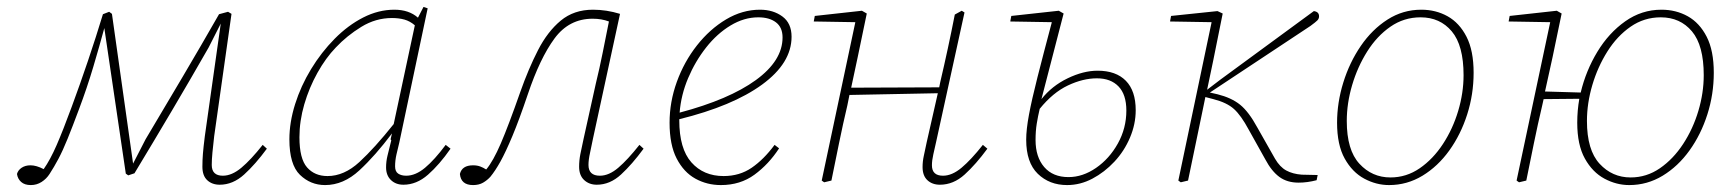

<svg xmlns="http://www.w3.org/2000/svg" viewBox="-20 -521 5006 554"><path d="M69 13Q51 13 41 4Q31 -5 29 -19Q32 -30 42.5 -37Q53 -44 68 -44Q85 -44 106 -33Q125 -60 143.5 -102.5Q162 -145 187 -213Q211 -278 234 -346Q257 -414 277 -480L295 -487L303 -481L364 -49L400 -119Q453 -208 506.5 -298.5Q560 -389 612 -480L638 -487L648 -481L598 -128Q595 -103 593 -81.5Q591 -60 591 -45Q591 -14 623 -14Q649 -14 676.5 -37Q704 -60 738 -103L750 -92Q717 -47 684.5 -17.5Q652 12 614 12Q592 12 578 -1Q564 -14 564 -40Q564 -59 565.5 -77.5Q567 -96 571 -128L617 -453L582 -384Q530 -293 476.5 -202.5Q423 -112 368 -21L350 -15L343 -20L281 -440Q267 -388 249 -327.5Q231 -267 208 -206Q189 -155 175 -120.5Q161 -86 148.5 -62.5Q136 -39 123 -19Q114 -5 100 4Q86 13 69 13Z M844 -125Q844 -63 866 -38Q888 -13 925 -13Q973 -13 1017 -53.5Q1061 -94 1116 -163L1177 -448Q1163 -460 1147 -464.5Q1131 -469 1111 -469Q1064 -469 1022.5 -443.5Q981 -418 949 -384Q920 -354 896 -311Q872 -268 858 -220Q844 -172 844 -125ZM1144 12Q1122 12 1108 -1.5Q1094 -15 1094 -38Q1094 -55 1098 -71.5Q1102 -88 1109 -116L1107 -119L1111 -136Q1063 -72 1017 -29.5Q971 13 918 13Q876 13 845.5 -16.5Q815 -46 815 -119Q815 -168 831.5 -220.5Q848 -273 877.5 -321.5Q907 -370 945.5 -409Q984 -448 1028 -470.5Q1072 -493 1118 -493Q1160 -493 1186 -470L1202 -501L1214 -497L1132 -109Q1128 -93 1124 -75.5Q1120 -58 1120 -41Q1120 -26 1129 -20Q1138 -14 1152 -14Q1179 -14 1206.5 -37Q1234 -60 1266 -103L1280 -92Q1248 -46 1215 -17Q1182 12 1144 12Z M1345 13Q1310 13 1307 -19Q1313 -44 1345 -44Q1357 -44 1366 -40.5Q1375 -37 1381 -33L1383 -32Q1403 -56 1425 -107Q1447 -158 1481 -255Q1505 -323 1532.5 -376.5Q1560 -430 1598 -461.5Q1636 -493 1691 -493Q1730 -493 1769 -481L1691 -121Q1687 -100 1682.5 -80Q1678 -60 1678 -45Q1678 -14 1711 -14Q1737 -14 1764 -37Q1791 -60 1825 -103L1837 -92Q1804 -47 1772 -17.5Q1740 12 1702 12Q1680 12 1665.5 -1.5Q1651 -15 1651 -40Q1651 -58 1654.5 -76Q1658 -94 1664 -121L1699 -279Q1710 -324 1719 -369Q1728 -414 1737 -459Q1716 -467 1690 -467Q1622 -467 1580 -410Q1538 -353 1503 -249Q1478 -175 1458.5 -128.5Q1439 -82 1424 -55Q1409 -28 1395 -11Q1386 -1 1374 6Q1362 13 1345 13Z M2168 -471Q2127 -471 2088 -447.5Q2049 -424 2017.5 -384Q1986 -344 1965.5 -295.5Q1945 -247 1941 -196Q2084 -234 2161 -290Q2238 -346 2238 -413Q2238 -442 2219 -456.5Q2200 -471 2168 -471ZM2060 13Q2020 13 1986.5 -5.5Q1953 -24 1932.5 -63.5Q1912 -103 1912 -167Q1912 -227 1933 -285Q1954 -343 1991 -390Q2028 -437 2075 -465Q2122 -493 2173 -493Q2211 -493 2237.5 -473.5Q2264 -454 2264 -415Q2264 -339 2179 -277Q2094 -215 1940 -177V-174Q1940 -92 1975 -52.5Q2010 -13 2068 -13Q2114 -13 2149 -37Q2184 -61 2215 -103L2228 -93Q2198 -47 2157 -17Q2116 13 2060 13Z M2358 5 2351 0 2448 -457 2328 -459 2331 -475 2467 -490 2481 -482 2455 -357 2436 -268 2690 -269 2693 -284Q2716 -382 2735 -479L2755 -490L2763 -485L2681 -111Q2677 -93 2673 -75.5Q2669 -58 2669 -44Q2669 -14 2701 -14Q2727 -14 2754.5 -37Q2782 -60 2816 -103L2829 -92Q2796 -47 2763.5 -17.5Q2731 12 2692 12Q2670 12 2656 -1Q2642 -14 2642 -39Q2642 -55 2645.5 -71Q2649 -87 2654 -111L2686 -252L2431 -247L2425 -217Q2412 -162 2401 -108Q2390 -54 2379 0Z M2968 -117Q2968 -68 2993 -39Q3018 -10 3063 -10Q3104 -10 3142.5 -36.5Q3181 -63 3205.5 -107Q3230 -151 3230 -202Q3230 -248 3207.5 -271.5Q3185 -295 3145 -295Q3105 -295 3061.5 -274.5Q3018 -254 2980 -207Q2975 -186 2971.5 -164.5Q2968 -143 2968 -117ZM3059 13Q3008 13 2974.5 -19.5Q2941 -52 2941 -118Q2941 -147 2949 -190Q2957 -233 2973.5 -298Q2990 -363 3015 -457L2895 -459L2898 -475L3035 -490L3049 -482L2985 -235Q3015 -273 3060.5 -295Q3106 -317 3147 -317Q3200 -317 3228.5 -288Q3257 -259 3257 -203Q3257 -163 3240.5 -124Q3224 -85 3195.5 -54.5Q3167 -24 3132 -5.5Q3097 13 3059 13Z M3387 5 3380 0 3476 -457 3356 -459 3359 -475 3493 -489 3508 -482 3481 -348 3463 -262 3501 -291 3771 -489Q3786 -487 3786 -474Q3786 -467 3781 -462Q3776 -457 3761 -446L3471 -254L3493 -249Q3533 -239 3558 -219Q3583 -199 3608 -153L3659 -63Q3673 -39 3691.5 -29Q3710 -19 3736 -17L3782 -16L3779 -1Q3752 6 3727 6Q3694 6 3671.5 -10.5Q3649 -27 3631 -61L3583 -147Q3561 -188 3540.5 -206.5Q3520 -225 3481 -235L3458 -241L3451 -207Q3440 -155 3429.5 -103.5Q3419 -52 3408 0Z M3988 13Q3951 13 3916.5 -5.5Q3882 -24 3860 -63.5Q3838 -103 3838 -167Q3838 -225 3856 -283Q3874 -341 3906.5 -388.5Q3939 -436 3983.5 -464.5Q4028 -493 4081 -493Q4123 -493 4157 -474Q4191 -455 4211.5 -415Q4232 -375 4232 -311Q4232 -249 4213.5 -191Q4195 -133 4162 -87Q4129 -41 4084.5 -14Q4040 13 3988 13ZM3992 -9Q4038 -9 4076.5 -35.5Q4115 -62 4143.5 -105.5Q4172 -149 4187.5 -201Q4203 -253 4203 -304Q4203 -390 4169 -430.5Q4135 -471 4079 -471Q4031 -471 3992 -444Q3953 -417 3925 -372.5Q3897 -328 3881.5 -275.5Q3866 -223 3866 -172Q3866 -88 3902.5 -48.5Q3939 -9 3992 -9Z M4685 -9Q4731 -9 4769.5 -35.5Q4808 -62 4836.5 -105.5Q4865 -149 4880.5 -201Q4896 -253 4896 -304Q4896 -390 4862 -430.5Q4828 -471 4772 -471Q4724 -471 4685 -444Q4646 -417 4618 -372.5Q4590 -328 4574.5 -275.5Q4559 -223 4559 -172Q4559 -88 4595.5 -48.5Q4632 -9 4685 -9ZM4681 13Q4644 13 4609.5 -5.5Q4575 -24 4553 -63.5Q4531 -103 4531 -167Q4531 -202 4537 -236L4434 -235L4430 -217Q4417 -162 4406 -108Q4395 -54 4384 0L4363 5L4356 0L4453 -457L4333 -459L4336 -475L4472 -490L4486 -482L4460 -357L4438 -257L4541 -254Q4556 -317 4589 -371.5Q4622 -426 4669.5 -459.5Q4717 -493 4774 -493Q4816 -493 4850 -474Q4884 -455 4904.5 -415Q4925 -375 4925 -311Q4925 -249 4906.5 -191Q4888 -133 4855 -87Q4822 -41 4777.5 -14Q4733 13 4681 13Z"/></svg>

Font: Source Serif 4 SmText ExtraLight
Style: Italic
Weight: 200
Italic angle: -12°
Designer: Frank Grießhammer
Foundry: Adobe
Version: Version 4.005;hotconv 1.1.0;makeotfexe 2.6.0